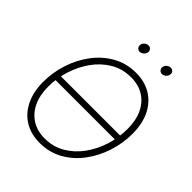

<svg xmlns="http://www.w3.org/2000/svg" viewBox="-251 -1063 1219 1219"><g transform="rotate(45 358.5 -453.5)"><path d="M649.9 -384.3 644 -343.3H95.2L101.1 -384.3ZM316.4 10.3Q236.3 10.3 178.5 -25.6Q120.6 -61.5 89.1 -127Q57.6 -192.4 57.6 -279.3Q57.6 -364.3 84 -445.8Q110.4 -527.3 159.9 -593.3Q209.5 -659.2 279.1 -698.5Q348.6 -737.8 434.6 -737.8Q514.2 -737.8 572.3 -701.7Q630.4 -665.5 661.4 -600.6Q692.4 -535.6 692.4 -447.8Q692.4 -363.3 666 -281.5Q639.6 -199.7 590.3 -133.8Q541 -67.9 471.7 -28.8Q402.3 10.3 316.4 10.3ZM317.9 -32.2Q394 -32.2 455.1 -68.1Q516.1 -104 559.3 -163.8Q602.5 -223.6 625.5 -297.1Q648.4 -370.6 648.4 -446.3Q648.4 -523.9 622.1 -579.6Q595.7 -635.3 547.1 -665.3Q498.5 -695.3 433.1 -695.3Q356.4 -695.3 295.4 -659.4Q234.4 -623.5 191.2 -563.5Q147.9 -503.4 124.8 -429.7Q101.6 -356 101.6 -280.8Q101.6 -204.1 128.2 -148.4Q154.8 -92.8 203.4 -62.5Q252 -32.2 317.9 -32.2ZM555.7 -848.1Q541.5 -848.1 533.2 -858.4Q524.9 -868.7 526.9 -882.8Q529.3 -897 541.3 -906.7Q553.2 -916.5 566.9 -916.5Q581.5 -916.5 589.6 -906.7Q597.7 -897 595.2 -882.8Q593.3 -868.7 581.5 -858.4Q569.8 -848.1 555.7 -848.1ZM356 -848.1Q341.8 -848.1 333.5 -858.4Q325.2 -868.7 327.6 -882.8Q329.6 -897 341.6 -906.7Q353.5 -916.5 367.7 -916.5Q381.8 -916.5 389.9 -906.7Q397.9 -897 396 -882.8Q393.6 -868.7 381.8 -858.4Q370.1 -848.1 356 -848.1Z"/></g></svg>

Font: Inter 28pt ExtraLight
Style: Italic
Weight: 250
Italic angle: -9.3988°
Designer: Rasmus Andersson
Foundry: rsms
Version: Version 4.001;git-66647c0bb